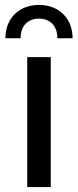

<svg xmlns="http://www.w3.org/2000/svg" viewBox="-20 -763 319 783"><path d="M2 -607H64C64 -657 93 -687 139 -687C185 -687 214 -657 214 -607H276C276 -691 217 -743 139 -743C61 -743 2 -691 2 -607ZM91 0H187V-530H91Z"/></svg>

Font: AWKNG-Font Medium
Style: Regular
Weight: 500
Designer: Awakening Church
Foundry: Awakening Church
Version: Version 1.700;PS 001.700;hotconv 1.0.88;makeotf.lib2.5.64775